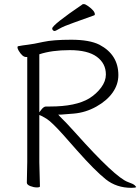

<svg xmlns="http://www.w3.org/2000/svg" viewBox="-20 -895 675 923"><path d="M489 -537Q489 -590 445.5 -622Q402 -654 315.5 -654Q229 -654 169 -634V-355L178 -367Q190 -383 201 -383H221Q344 -383 409 -422Q444 -444 466.5 -474.5Q489 -505 489 -537ZM111 -621H105Q88 -621 70 -651Q64 -661 64 -667Q64 -673 68 -673Q88 -677 114 -680Q140 -683 187.5 -693.5Q235 -704 322.5 -704Q410 -704 458 -680Q549 -632 549 -534Q549 -489 521.5 -450Q494 -411 443 -382.5Q392 -354 335.5 -349Q279 -344 272 -344H260L268 -335Q299 -305 342 -257Q534 -42 595 -20Q621 -11 628 -4Q635 3 635 4Q632 8 612 8Q540 8 488.5 -33Q437 -74 351 -171L283 -248Q228 -309 204 -324Q180 -339 169 -342V-115L172 1Q172 6 157 6Q142 6 125.5 -0.5Q109 -7 109 -17L111 -116ZM231 -758Q231 -775 378 -875H385Q390 -875 403 -866Q436 -843 436 -826Q436 -822 432 -821Q383 -803 334.5 -786Q286 -769 266.5 -757.5Q247 -746 242.5 -746Q238 -746 234.5 -749.5Q231 -753 231 -758Z"/></svg>

Font: LXGW WenKai Light
Style: Regular
Weight: 300
Designer: LXGW / Fontworks Inc.
Foundry: LXGW / Fontworks Inc.
Version: Version 1.501; October 10, 2024